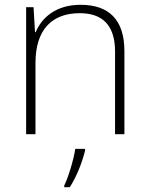

<svg xmlns="http://www.w3.org/2000/svg" viewBox="-20 -560 622 801"><path d="M316 -540C213 -540 154 -486 129 -426H126L120 -530H89V0H128V-297C128 -437 197 -505 313 -505C407 -505 460 -455 460 -345V0H499V-347C499 -479 433 -540 316 -540ZM335 68V61H294C288 104 264 183 248 214V221H271C301 175 323 116 335 68Z"/></svg>

Font: Noto Sans Meetei Mayek ExtraLight
Style: Regular
Weight: 200
Designer: Monotype Design Team and Neelakash Kshetrimayum
Foundry: Monotype Imaging Inc.
Version: Version 2.002